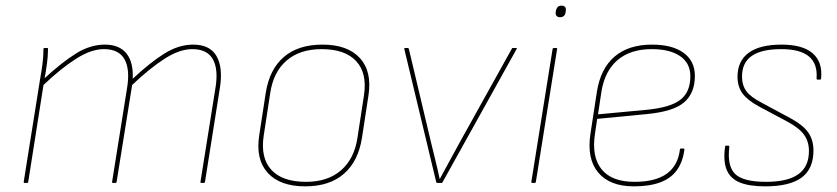

<svg xmlns="http://www.w3.org/2000/svg" viewBox="-20 -648 2964 680"><path d="M68 0Q63 0 64 -4L122 -368Q127 -394 130.5 -422Q134 -450 134 -475Q134 -478 137 -478H147Q149 -478 149.5 -477.5Q150 -477 150 -475Q150 -450 146.5 -424Q143 -398 138 -371Q200 -428 250 -459Q300 -490 351 -490Q403 -490 428 -458.5Q453 -427 450 -369Q512 -427 562.5 -458.5Q613 -490 664 -490Q723 -490 746.5 -450Q770 -410 759 -338L706 -4Q705 0 701 0H694Q689 0 690 -4L743 -336Q754 -402 734 -438Q714 -474 661 -474Q616 -474 563 -440Q510 -406 448 -347L393 -4Q392 -1 391 -0.5Q390 0 388 0H381Q376 0 377 -4L430 -336Q441 -402 421 -438Q401 -474 348 -474Q303 -474 249.5 -440Q196 -406 134 -347L80 -4Q79 -1 78 -0.5Q77 0 75 0Z M1061 12Q972 12 928.5 -35.5Q885 -83 898 -168L921 -318Q934 -402 985 -446Q1036 -490 1122 -490Q1211 -490 1254.5 -442.5Q1298 -395 1285 -310L1262 -160Q1249 -77 1198 -32.5Q1147 12 1061 12ZM1064 -4Q1141 -4 1188 -45Q1235 -86 1246 -160L1269 -310Q1281 -389 1241.5 -431.5Q1202 -474 1119 -474Q1042 -474 995 -433.5Q948 -393 937 -318L914 -168Q902 -89 941 -46.5Q980 -4 1064 -4Z M1529 0Q1526 0 1525 -3L1412 -474Q1411 -478 1415 -478H1424Q1427 -478 1428 -475L1506 -146Q1514 -113 1522 -80.5Q1530 -48 1537 -15H1538Q1556 -48 1574 -81Q1592 -114 1610 -147L1793 -476Q1794 -478 1795 -478Q1796 -478 1797 -478H1808Q1810 -478 1810.5 -477.5Q1811 -477 1810 -475L1547 -2Q1546 0 1543 0Z M1866 0Q1861 0 1862 -5L1937 -474Q1938 -478 1942 -478H1949Q1951 -478 1952.5 -477.5Q1954 -477 1953 -474L1878 -5Q1877 -1 1876 -0.5Q1875 0 1873 0ZM1963 -587Q1955 -587 1951 -592Q1947 -597 1948 -604L1949 -611Q1951 -619 1955.5 -623.5Q1960 -628 1969 -628Q1977 -628 1981 -623.5Q1985 -619 1984 -611L1983 -604Q1982 -596 1977 -591.5Q1972 -587 1963 -587Z M2225 12Q2140 12 2099 -36.5Q2058 -85 2071 -173L2094 -323Q2107 -405 2156.5 -447.5Q2206 -490 2289 -490Q2361 -490 2401 -461Q2441 -432 2441 -379Q2441 -319 2403.5 -286Q2366 -253 2271 -244L2095 -227L2087 -173Q2075 -92 2111 -48Q2147 -4 2227 -4Q2301 -4 2341 -32.5Q2381 -61 2388 -118Q2388 -122 2392 -122H2401Q2404 -122 2404 -118Q2398 -74 2377 -45Q2356 -16 2318 -2Q2280 12 2225 12ZM2098 -243 2269 -259Q2354 -267 2389.5 -294.5Q2425 -322 2425 -378Q2425 -424 2389 -449Q2353 -474 2288 -474Q2213 -474 2167.5 -435.5Q2122 -397 2110 -323Z M2690 12Q2633 12 2599.5 -2Q2566 -16 2553.5 -47Q2541 -78 2548 -128Q2548 -132 2551 -132H2560Q2562 -132 2562.5 -131.5Q2563 -131 2563 -127Q2555 -60 2583.5 -32Q2612 -4 2693 -4Q2770 -4 2807.5 -31Q2845 -58 2845 -113Q2845 -147 2827.5 -171Q2810 -195 2769 -217L2666 -272Q2626 -294 2609 -318Q2592 -342 2592 -376Q2592 -432 2631.5 -461Q2671 -490 2748 -490Q2823 -490 2858.5 -459Q2894 -428 2888 -370Q2888 -366 2884 -366H2875Q2872 -366 2872 -370Q2876 -422 2845 -448Q2814 -474 2747 -474Q2677 -474 2642.5 -450Q2608 -426 2608 -377Q2608 -346 2623.5 -325Q2639 -304 2678 -284L2780 -229Q2823 -206 2842 -179.5Q2861 -153 2861 -115Q2861 -50 2819 -19Q2777 12 2690 12Z"/></svg>

Font: Sofia Sans Hairline
Style: Italic
Weight: 1
Italic angle: -9°
Designer: Botio Nikoltchev, Ani Petrova
Foundry: lettersoup
Version: Version 4.102